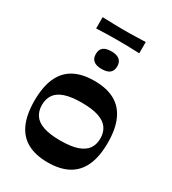

<svg xmlns="http://www.w3.org/2000/svg" viewBox="-201 -934 940 1050"><g transform="rotate(30 269.5 -409.0)"><path d="M268.7 10.6Q191.7 10.6 140.1 -17.7Q88.6 -46 63.3 -103Q37.9 -160 37.9 -246.7Q37.9 -333.4 63.6 -390.7Q89.3 -448.1 140.8 -476.1Q192.3 -504 268.7 -504Q346 -504 397.4 -476.1Q448.8 -448.1 474.8 -390.7Q500.8 -333.4 500.8 -246.7Q500.8 -160 475.1 -103Q449.4 -46 397.7 -17.7Q346 10.6 268.7 10.6ZM268.7 -127.4Q335 -127.4 375.9 -141.4Q416.7 -155.3 435.2 -182.1Q453.7 -208.8 453.7 -246.7Q453.7 -284.6 435.2 -311.3Q416.7 -338.1 375.9 -352Q335 -366 268.7 -366Q202.3 -366 161.9 -352Q121.4 -338.1 103.2 -311.3Q85 -284.6 85 -246.7Q85 -208.8 103.2 -182.1Q121.4 -155.3 161.9 -141.4Q202.3 -127.4 268.7 -127.4ZM268.7 -579.3Q200.9 -579.3 200.9 -634.9Q200.9 -662.7 217.4 -676.4Q234 -690.1 268.7 -690.1Q302.1 -690.1 319.3 -676.2Q336.5 -662.4 336.5 -634.7Q336.5 -607 320 -593.1Q303.4 -579.3 268.7 -579.3ZM132.6 -756.7V-827.8Q174.6 -826.8 197.2 -826Q219.7 -825.2 235 -825Q250.3 -824.8 268.4 -824.8Q287.4 -824.8 302.4 -825Q317.4 -825.2 340.4 -826Q363.4 -826.8 404.8 -827.8V-756.7Q363.4 -758.4 340.4 -758.9Q317.4 -759.4 302.2 -759.5Q287 -759.7 268 -759.7Q250 -759.7 234.8 -759.5Q219.7 -759.4 197.2 -758.9Q174.6 -758.4 132.6 -756.7Z"/></g></svg>

Font: Ojuju ExtraLight
Style: Regular
Weight: 200
Designer: Chisaokwu Joboson, Mirko Velimirovic
Foundry: Udi Foundry
Version: Version 1.000